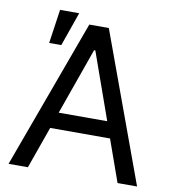

<svg xmlns="http://www.w3.org/2000/svg" viewBox="-83 -825 813 898"><g transform="rotate(10 323.0 -375.5)"><path d="M17.6 0 276.4 -707H369.1L627.9 0H535.2L464.4 -199.2H180.2L109.4 0ZM437.5 -276.4 325.2 -592.8H319.3L207 -276.4ZM129.9 -751H220.7L164.1 -589.8H106.4Z"/></g></svg>

Font: Pretendard
Style: Regular
Weight: 400
Designer: Base glyphs from Inter by Rasmus Andersson; Hangeul glyphs from Noto Sans CJK(Source Han Sans) by Jang Soo-young and Kan
Foundry: Kil Hyung-jin
Version: Version 1.309